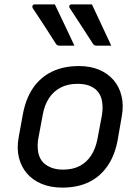

<svg xmlns="http://www.w3.org/2000/svg" viewBox="-20 -844 640 875"><path d="M230 -824Q245 -793 260 -761Q275 -729 290 -698Q305 -667 319 -636Q302 -636 286 -636Q270 -636 251 -636Q245 -636 241 -638.5Q237 -641 235 -644Q214 -678 197 -703.5Q180 -729 164.5 -753.5Q149 -778 129 -807Q126 -813 128.5 -818.5Q131 -824 138 -824Q157 -824 170 -824Q183 -824 197 -824Q211 -824 230 -824ZM399 -824Q414 -793 428.5 -761Q443 -729 458 -698Q473 -667 487 -636Q470 -636 454.5 -636Q439 -636 419 -636Q413 -636 409.5 -638.5Q406 -641 404 -644Q382 -678 365.5 -703.5Q349 -729 333 -753.5Q317 -778 298 -807Q294 -813 296.5 -818.5Q299 -824 306 -824Q325 -824 338.5 -824Q352 -824 366 -824Q380 -824 399 -824ZM340 -543Q392 -543 432 -526Q472 -509 498 -478.5Q524 -448 534 -406Q544 -364 535 -314L517 -210Q505 -140 472 -90.5Q439 -41 387 -15Q335 11 264 11Q211 11 170 -6Q129 -23 102.5 -54Q76 -85 66 -126.5Q56 -168 65 -218L84 -322Q97 -393 130 -442Q163 -491 216 -517Q269 -543 340 -543ZM333 -462Q289 -462 256.5 -445Q224 -428 203.5 -397Q183 -366 175 -322L155 -215Q149 -184 153.5 -153.5Q158 -123 178 -102Q193 -88 215 -79.5Q237 -71 268 -71Q312 -71 344 -88Q376 -105 396 -136.5Q416 -168 424 -210L444 -316Q450 -349 445.5 -380Q441 -411 421 -432Q407 -446 385.5 -454Q364 -462 333 -462Z"/></svg>

Font: RecMonoLinear Nerd Font Mono
Style: Italic
Weight: 400
Italic angle: -10°
Monospace: yes
Version: Version 1.085; ttfautohint (v1.8.4.7-5d5b);Nerd Fonts 3.2.1